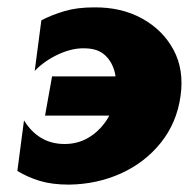

<svg xmlns="http://www.w3.org/2000/svg" viewBox="-20 -490 523 520"><path d="M121 -283 102 -177H378L410 -283ZM293 -231Q287 -191 267 -162Q247 -133 218.5 -116.5Q190 -100 155 -100Q119 -100 91.5 -116.5Q64 -133 45 -164L27 -27Q55 -10 88 0Q121 10 167 10Q243 9 308 -20.5Q373 -50 416 -104Q459 -158 469 -230Q479 -301 450 -355Q421 -409 364.5 -440Q308 -471 234 -470Q189 -470 155 -460Q121 -450 92 -435L74 -298Q101 -326 139.5 -343.5Q178 -361 213 -359Q246 -358 265 -340Q284 -322 291 -293.5Q298 -265 293 -231Z"/></svg>

Font: Jost ExtraBold
Style: Italic
Weight: 800
Italic angle: -5°
Version: Version 3.710